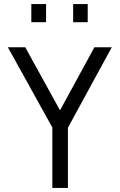

<svg xmlns="http://www.w3.org/2000/svg" viewBox="-20 -930 592 950"><path d="M316 -298V0H239V-299L19 -696H105L277 -384L447 -696H533ZM135 -820V-910H208V-820ZM342 -820V-910H414V-820Z"/></svg>

Font: TitilliumText22L Rg
Style: Regular
Weight: 400
Designer: Campivisivi
Foundry: Campivisivi
Version: 1.000